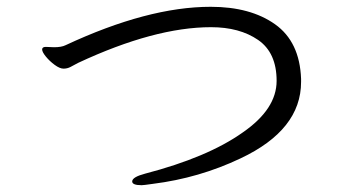

<svg xmlns="http://www.w3.org/2000/svg" viewBox="-20 -619 1040 565"><path d="M115 -481 139 -480Q161 -480 173 -486Q415 -599 600 -599Q717 -599 789.5 -547.5Q862 -496 866 -387V-378Q866 -237 688 -153Q566 -95 430 -78Q402 -74 397 -74Q369 -74 369 -85Q369 -98 407 -108Q591 -156 694 -229Q794 -298 794 -381Q794 -464 739.5 -501.5Q685 -539 601 -539Q435 -539 210 -434Q197 -427 187.5 -422Q178 -417 167 -417Q156 -417 141 -428Q126 -439 115 -452.5Q104 -466 104 -473.5Q104 -481 115 -481Z"/></svg>

Font: LXGW WenKai Lite
Style: Regular
Weight: 400
Designer: LXGW / Fontworks Inc.
Foundry: LXGW / Fontworks Inc.
Version: Version 1.511; March 25, 2025